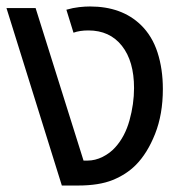

<svg xmlns="http://www.w3.org/2000/svg" viewBox="-20 -573 577 593"><path d="M171 0 0 -548H90L238 -77H250Q274 -77 297 -88.5Q320 -100 336 -118Q366 -151 380 -201.5Q394 -252 394 -301Q394 -384 356.5 -431.5Q319 -479 253 -479Q226 -479 207 -472L185 -543Q206 -549 224.5 -551Q243 -553 258 -553Q356 -553 415 -496Q450 -462 466.5 -411Q483 -360 483 -298Q483 -220 459 -159.5Q435 -99 399 -63Q370 -34 328 -17Q286 0 221 0Z"/></svg>

Font: Go Noto Current
Style: Regular
Weight: 400
Designer: Monotype Design Team
Foundry: Monotype Imaging Inc.
Version: Version 2.007; ttfautohint (v1.8) -l 8 -r 50 -G 200 -x 14 -D